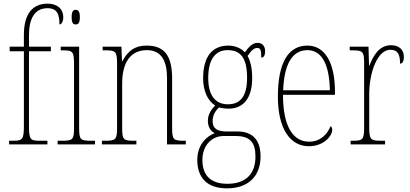

<svg xmlns="http://www.w3.org/2000/svg" viewBox="-20 -792 2247 1053"><path d="M30 0H240V-20H198C145 -20 139 -28 139 -102V-511H259V-536H139V-600C139 -686 168 -747 240 -747C294 -747 306 -713 306 -658C317 -658 327 -673 327 -697C327 -744 293 -772 241 -772C158 -772 111 -715 111 -601V-536H33V-511H111V-102C111 -28 104 -20 51 -20H30Z M395 -658C409 -658 418 -666 418 -698C418 -729 409 -738 395 -738C381 -738 373 -729 373 -698C373 -666 381 -658 395 -658ZM296 0H501V-20H483C419 -20 414 -25 414 -95V-536H313V-516H322C381 -516 386 -509 386 -437V-95C386 -25 381 -20 316 -20H296Z M539 0H728V-20H719C655 -20 650 -25 650 -95V-333C650 -454 699 -517 786 -517C866 -517 896 -456 896 -364V0H999V-20H992C930 -20 924 -25 924 -95V-361C924 -485 883 -542 784 -542C718 -542 681 -512 651 -456H649L646 -536H543V-516H555C615 -516 622 -511 622 -441V-95C622 -25 616 -20 552 -20H539Z M1225 241C1344 241 1409 172 1409 66C1409 -17 1372 -71 1282 -71H1221C1176 -71 1146 -85 1146 -126C1146 -163 1163 -185 1181 -203C1191 -199 1218 -196 1233 -196C1319 -196 1363 -259 1363 -363C1363 -423 1352 -459 1338 -485C1359 -516 1373 -529 1391 -529C1410 -529 1413 -513 1413 -476C1427 -476 1434 -489 1434 -512C1434 -536 1421 -557 1393 -557C1361 -557 1341 -529 1323 -505C1305 -525 1272 -542 1233 -542C1145 -542 1094 -483 1094 -362C1094 -295 1119 -238 1160 -214C1143 -196 1120 -167 1120 -131C1120 -92 1138 -71 1158 -62C1116 -46 1062 -1 1062 85C1062 180 1113 241 1225 241ZM1230 -220C1161 -220 1122 -269 1122 -364C1122 -472 1165 -517 1228 -517C1298 -517 1335 -477 1335 -365C1335 -265 1299 -220 1230 -220ZM1227 216C1122 216 1090 156 1090 85C1090 7 1140 -46 1206 -46H1273C1353 -46 1381 -9 1381 67C1381 156 1334 216 1227 216Z M1674 10C1757 10 1802 -48 1802 -79C1802 -91 1798 -97 1793 -100C1775 -56 1738 -15 1675 -15C1587 -15 1532 -99 1532 -272H1817V-291C1817 -446 1763 -542 1666 -542C1562 -542 1504 -450 1504 -262C1504 -88 1570 10 1674 10ZM1789 -297H1533C1538 -431 1578 -517 1666 -517C1750 -517 1787 -428 1789 -297Z M1903 0H2092V-20H2074C2012 -20 2005 -25 2005 -97V-277C2005 -390 2048 -519 2121 -519C2166 -519 2174 -486 2174 -443C2189 -443 2195 -459 2195 -481C2195 -516 2172 -544 2125 -544C2057 -544 2026 -483 2006 -432H2004L2001 -536H1898V-516H1905C1972 -516 1977 -511 1977 -441V-97C1977 -25 1971 -20 1910 -20H1903Z"/></svg>

Font: Noto Serif Georgian Condensed Thin
Style: Regular
Weight: 100
Width: 3
Designer: Monotype Design Team, Akaki Razmadze
Foundry: Google LLC
Version: Version 2.003